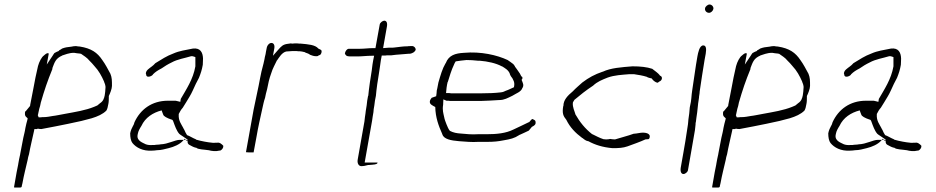

<svg xmlns="http://www.w3.org/2000/svg" viewBox="-20 -696 4163 854"><path d="M91 -193C90 -178 97 -176 103 -170L102 -164C99 -152 95 -139 93 -127C92 -119 90 -111 89 -106C85 -91 82 -75 79 -59C76 -43 73 -27 70 -12V-11C66 4 64 19 61 34V35C58 48 56 59 54 70L44 127C43 132 42 136 43 138H71C72 138 74 137 76 136C77 133 77 128 80 118C86 84 95 50 103 15C104 7 106 0 109 -10C115 -44 124 -79 131 -112L133 -122H145L148 -124C154 -122 153 -123 164 -122L227 -134C264 -141 301 -149 342 -158L388 -170C414 -178 437 -188 453 -204C457 -210 460 -221 462 -234C464 -243 464 -254 464 -264V-269C469 -279 478 -301 478 -314C478 -338 478 -351 471 -368C460 -388 449 -410 435 -429C413 -462 386 -481 335 -489C330 -489 324 -490 318 -491C312 -491 303 -490 295 -488H294C281 -487 269 -485 256 -480C254 -478 249 -475 243 -472L241 -469C235 -467 231 -465 222 -460C219 -457 217 -452 214 -448L188 -409L197 -458C191 -461 188 -460 176 -450V-449H175C165 -442 154 -421 149 -402C141 -368 134 -334 128 -300C124 -276 118 -252 114 -228V-225L95 -202L93 -201C93 -201 91 -198 91 -195ZM148 -184 149 -186C150 -194 153 -202 154 -209V-210C157 -220 160 -229 161 -237V-238C178 -297 191 -335 213 -389V-393C217 -402 220 -414 227 -425C234 -437 246 -444 255 -448H256V-449C269 -453 287 -461 308 -461H310C314 -460 318 -460 323 -459C326 -459 332 -458 333 -458L338 -457H340C352 -448 366 -441 378 -426C385 -419 393 -411 400 -402C419 -382 432 -358 443 -333V-332C444 -328 451 -317 449 -303C448 -299 449 -295 448 -289L447 -281L446 -274V-273C443 -258 439 -246 425 -237L413 -227L399 -221C360 -205 314 -198 271 -190L239 -184C230 -182 221 -181 214 -180C203 -178 187 -175 174 -175H168C167 -175 163 -174 158 -174H152ZM238 -174Z M559 -103C559 -85 562 -69 569 -60C585 -40 615 -23 657 -26H658C664 -26 672 -27 679 -28H680C696 -28 714 -33 730 -37C755 -43 779 -54 793 -69L802 -79L808 -71H814C815 -62 813 -60 820 -53C830 -48 840 -41 851 -39H853C860 -31 889 -31 907 -28H908C921 -24 941 -22 955 -26H958C962 -26 971 -33 973 -42V-48C966 -55 957 -64 945 -61H936C935 -61 929 -60 925 -61L908 -63L890 -66C878 -68 862 -72 852 -75V-76C835 -83 824 -91 812 -95C807 -103 804 -108 800 -118C798 -122 796 -124 794 -129C787 -143 773 -159 775 -187V-189C781 -200 784 -207 793 -217C803 -234 813 -248 823 -266C833 -282 842 -304 851 -323L865 -350C873 -370 878 -385 882 -408C883 -416 882 -424 883 -436C882 -463 871 -484 838 -480C804 -473 778 -470 751 -458C721 -447 699 -432 671 -415C660 -402 649 -397 638 -387C632 -382 626 -371 630 -366V-364C631 -348 654 -356 660 -364V-365C672 -377 682 -383 699 -392C710 -400 728 -411 743 -418C770 -433 801 -437 830 -446H836C838 -446 846 -443 849 -442V-425V-410V-402V-401C839 -343 808 -298 784 -256L782 -243L770 -246C766 -247 763 -248 761 -248H727C655 -248 604 -209 578 -152C578 -150 576 -146 574 -140V-139H573C566 -125 562 -118 559 -103ZM592 -96 593 -101C595 -113 602 -125 609 -136C626 -173 660 -195 699 -205C701 -200 704 -190 706 -186C708 -179 722 -171 743 -164H745L747 -162C748 -162 750 -159 751 -155C758 -136 765 -115 777 -101C781 -98 784 -95 788 -93L816 -74H780C758 -74 728 -55 694 -54L688 -53L673 -52L667 -51H657C655 -51 649 -50 644 -51C641 -51 635 -52 629 -54C616 -61 587 -69 592 -96Z M1074 -19C1078 -19 1083 -18 1089 -18H1108L1121 -88C1128 -130 1138 -173 1147 -214C1151 -231 1153 -244 1159 -261C1161 -273 1164 -284 1168 -299C1172 -321 1178 -348 1186 -369C1193 -393 1204 -410 1212 -428L1214 -429V-430C1221 -439 1233 -462 1253 -467H1255C1257 -467 1262 -468 1268 -468C1270 -468 1276 -469 1282 -469H1298C1303 -468 1307 -468 1313 -468C1317 -468 1318 -467 1320 -467H1322C1324 -466 1334 -465 1338 -463V-462C1341 -461 1348 -459 1352 -457L1360 -452C1367 -449 1377 -446 1385 -446C1396 -446 1394 -447 1398 -450L1402 -451C1409 -453 1415 -472 1406 -475L1396 -480C1382 -497 1350 -499 1318 -502C1314 -502 1308 -502 1301 -503C1295 -503 1285 -503 1280 -502H1279C1278 -502 1275 -503 1274 -503C1270 -502 1263 -502 1260 -501H1259C1238 -498 1231 -490 1217 -474L1194 -448L1200 -480C1203 -496 1197 -505 1187 -505C1178 -505 1168 -495 1166 -481L1163 -466C1162 -459 1161 -452 1158 -442L1157 -436C1156 -429 1154 -423 1153 -418V-417C1150 -404 1147 -393 1143 -378C1141 -369 1139 -358 1137 -349C1129 -304 1117 -254 1108 -208Z M1514 -459C1516 -451 1521 -445 1536 -445H1570C1590 -445 1611 -448 1634 -448H1644L1640 -428C1638 -419 1636 -403 1634 -387V-386C1628 -350 1621 -303 1618 -270L1617 -269C1614 -254 1612 -241 1611 -228L1607 -203L1606 -195V-194C1604 -180 1602 -168 1601 -156L1571 14C1568 31 1576 43 1587 43C1597 43 1607 41 1617 38H1619C1644 36 1656 36 1659 29V27H1602L1635 -159C1636 -170 1639 -183 1641 -197C1641 -205 1643 -215 1645 -227C1646 -241 1649 -255 1652 -270C1653 -282 1655 -301 1658 -322C1661 -338 1663 -356 1666 -373C1670 -395 1672 -417 1674 -428L1678 -449H1688C1693 -449 1697 -449 1702 -450H1721C1748 -454 1772 -454 1798 -457H1804C1815 -459 1826 -465 1829 -475C1829 -484 1820 -493 1809 -491H1807C1801 -491 1796 -491 1792 -490H1790C1773 -490 1756 -487 1737 -485H1736C1736 -485 1731 -484 1726 -484H1710L1684 -482L1701 -578C1704 -595 1699 -604 1689 -604C1682 -604 1670 -595 1669 -587L1650 -482H1640C1619 -482 1601 -479 1580 -479H1530C1524 -478 1517 -471 1514 -459ZM1665 -367Z M1892 -246C1890 -232 1902 -228 1916 -220C1917 -173 1931 -136 1947 -100H1948L1947 -99C1954 -77 1985 -71 2022 -68C2050 -66 2078 -63 2108 -65H2148C2176 -65 2196 -67 2221 -72C2250 -77 2268 -81 2289 -95L2290 -96H2291C2306 -103 2318 -108 2332 -115C2337 -121 2342 -127 2346 -132C2351 -134 2361 -140 2362 -146C2364 -158 2360 -161 2354 -164H2353C2347 -171 2342 -162 2334 -153L2331 -152C2309 -142 2289 -131 2264 -120C2230 -103 2189 -99 2145 -99H2106C2078 -97 2053 -100 2030 -102C2012 -103 1996 -106 1981 -114C1975 -121 1970 -133 1966 -143C1962 -154 1958 -162 1955 -178C1952 -192 1947 -207 1951 -230L1952 -254L1966 -248H1975C1979 -247 1982 -247 1985 -247H2119C2147 -248 2173 -249 2200 -251H2201C2223 -251 2238 -260 2259 -270C2278 -282 2294 -286 2302 -301V-302C2313 -317 2305 -327 2300 -341L2303 -345L2304 -350C2303 -352 2302 -355 2302 -355L2299 -356C2295 -365 2291 -372 2284 -381C2280 -386 2277 -392 2271 -399H2270L2271 -400C2269 -404 2266 -407 2263 -411C2254 -417 2248 -423 2238 -429C2191 -451 2119 -468 2043 -461C2005 -459 1976 -450 1963 -416V-415H1962C1947 -389 1940 -363 1930 -329L1925 -303C1923 -297 1922 -290 1922 -284V-283C1922 -283 1922 -281 1921 -275L1920 -268L1900 -261C1897 -258 1893 -251 1892 -246ZM1971 -331 1972 -332C1980 -357 1987 -383 2000 -410C2000 -412 2005 -420 2007 -423C2023 -426 2038 -427 2055 -429H2056C2072 -429 2086 -428 2105 -426H2113C2150 -423 2186 -415 2212 -401H2213C2224 -394 2242 -385 2248 -367V-366C2251 -358 2255 -353 2259 -348C2261 -342 2270 -333 2267 -314L2266 -308C2254 -303 2244 -297 2229 -292C2225 -290 2218 -286 2206 -285C2180 -282 2152 -281 2125 -281H1986C1985 -281 1983 -281 1978 -282H1964C1965 -297 1967 -315 1971 -331Z M2485 -223C2480 -192 2485 -180 2499 -163C2515 -130 2539 -105 2570 -82H2571C2578 -76 2587 -69 2596 -68H2597C2626 -52 2660 -41 2704 -37C2732 -37 2751 -38 2771 -45C2796 -54 2827 -65 2851 -76L2864 -77C2866 -78 2869 -79 2870 -87C2872 -98 2861 -106 2839 -106C2827 -106 2815 -102 2798 -101C2774 -92 2741 -84 2716 -76H2713C2706 -76 2701 -77 2694 -78C2691 -77 2683 -76 2678 -76C2674 -76 2671 -76 2665 -77H2664C2648 -82 2629 -92 2615 -99H2614C2582 -124 2559 -153 2539 -188V-189C2536 -201 2526 -219 2528 -239L2529 -242L2535 -252C2560 -273 2586 -294 2618 -315C2637 -333 2658 -341 2683 -351C2714 -362 2745 -363 2779 -366H2800C2820 -363 2839 -360 2858 -354V-353H2859C2867 -349 2872 -349 2879 -347C2883 -340 2893 -330 2905 -328C2908 -330 2909 -330 2912 -333C2918 -335 2923 -340 2924 -346V-347C2925 -352 2922 -357 2917 -359H2915V-361C2906 -372 2895 -379 2881 -390C2857 -398 2828 -401 2793 -401C2744 -397 2697 -394 2661 -377H2660C2625 -365 2599 -351 2570 -329C2557 -317 2540 -303 2528 -290C2504 -270 2486 -251 2486 -225Z M3116 -659C3114 -649 3122 -639 3134 -639C3142 -639 3151 -647 3153 -656C3155 -666 3146 -676 3136 -676C3128 -676 3117 -667 3116 -659ZM3082 -445C3073 -395 3067 -345 3059 -295C3057 -283 3056 -271 3055 -259L3053 -243L3048 -218C3047 -202 3045 -182 3042 -165C3042 -158 3040 -149 3040 -143L3036 -117C3031 -84 3026 -51 3020 -19L3008 49C3005 67 3010 78 3020 78C3028 78 3039 69 3040 61L3054 -19C3060 -52 3065 -83 3071 -117L3073 -135C3074 -140 3074 -146 3074 -150L3075 -152C3077 -164 3078 -180 3081 -196C3082 -208 3084 -221 3085 -233V-234C3086 -242 3087 -249 3089 -261C3089 -269 3092 -279 3092 -287V-288C3099 -335 3106 -383 3114 -430L3119 -457C3123 -481 3120 -494 3108 -494C3091 -494 3085 -461 3082 -445Z M3196 -193C3195 -178 3202 -176 3208 -170L3207 -164C3204 -152 3200 -139 3198 -127C3197 -119 3195 -111 3194 -106C3190 -91 3187 -75 3184 -59C3181 -43 3178 -27 3175 -12V-11C3171 4 3169 19 3166 34V35C3163 48 3161 59 3159 70L3149 127C3148 132 3147 136 3148 138H3176C3177 138 3179 137 3181 136C3182 133 3182 128 3185 118C3191 84 3200 50 3208 15C3209 7 3211 0 3214 -10C3220 -44 3229 -79 3236 -112L3238 -122H3250L3253 -124C3259 -122 3258 -123 3269 -122L3332 -134C3369 -141 3406 -149 3447 -158L3493 -170C3519 -178 3542 -188 3558 -204C3562 -210 3565 -221 3567 -234C3569 -243 3569 -254 3569 -264V-269C3574 -279 3583 -301 3583 -314C3583 -338 3583 -351 3576 -368C3565 -388 3554 -410 3540 -429C3518 -462 3491 -481 3440 -489C3435 -489 3429 -490 3423 -491C3417 -491 3408 -490 3400 -488H3399C3386 -487 3374 -485 3361 -480C3359 -478 3354 -475 3348 -472L3346 -469C3340 -467 3336 -465 3327 -460C3324 -457 3322 -452 3319 -448L3293 -409L3302 -458C3296 -461 3293 -460 3281 -450V-449H3280C3270 -442 3259 -421 3254 -402C3246 -368 3239 -334 3233 -300C3229 -276 3223 -252 3219 -228V-225L3200 -202L3198 -201C3198 -201 3196 -198 3196 -195ZM3253 -184 3254 -186C3255 -194 3258 -202 3259 -209V-210C3262 -220 3265 -229 3266 -237V-238C3283 -297 3296 -335 3318 -389V-393C3322 -402 3325 -414 3332 -425C3339 -437 3351 -444 3360 -448H3361V-449C3374 -453 3392 -461 3413 -461H3415C3419 -460 3423 -460 3428 -459C3431 -459 3437 -458 3438 -458L3443 -457H3445C3457 -448 3471 -441 3483 -426C3490 -419 3498 -411 3505 -402C3524 -382 3537 -358 3548 -333V-332C3549 -328 3556 -317 3554 -303C3553 -299 3554 -295 3553 -289L3552 -281L3551 -274V-273C3548 -258 3544 -246 3530 -237L3518 -227L3504 -221C3465 -205 3419 -198 3376 -190L3344 -184C3335 -182 3326 -181 3319 -180C3308 -178 3292 -175 3279 -175H3273C3272 -175 3268 -174 3263 -174H3257ZM3343 -174Z M3664 -103C3664 -85 3667 -69 3674 -60C3690 -40 3720 -23 3762 -26H3763C3769 -26 3777 -27 3784 -28H3785C3801 -28 3819 -33 3835 -37C3860 -43 3884 -54 3898 -69L3907 -79L3913 -71H3919C3920 -62 3918 -60 3925 -53C3935 -48 3945 -41 3956 -39H3958C3965 -31 3994 -31 4012 -28H4013C4026 -24 4046 -22 4060 -26H4063C4067 -26 4076 -33 4078 -42V-48C4071 -55 4062 -64 4050 -61H4041C4040 -61 4034 -60 4030 -61L4013 -63L3995 -66C3983 -68 3967 -72 3957 -75V-76C3940 -83 3929 -91 3917 -95C3912 -103 3909 -108 3905 -118C3903 -122 3901 -124 3899 -129C3892 -143 3878 -159 3880 -187V-189C3886 -200 3889 -207 3898 -217C3908 -234 3918 -248 3928 -266C3938 -282 3947 -304 3956 -323L3970 -350C3978 -370 3983 -385 3987 -408C3988 -416 3987 -424 3988 -436C3987 -463 3976 -484 3943 -480C3909 -473 3883 -470 3856 -458C3826 -447 3804 -432 3776 -415C3765 -402 3754 -397 3743 -387C3737 -382 3731 -371 3735 -366V-364C3736 -348 3759 -356 3765 -364V-365C3777 -377 3787 -383 3804 -392C3815 -400 3833 -411 3848 -418C3875 -433 3906 -437 3935 -446H3941C3943 -446 3951 -443 3954 -442V-425V-410V-402V-401C3944 -343 3913 -298 3889 -256L3887 -243L3875 -246C3871 -247 3868 -248 3866 -248H3832C3760 -248 3709 -209 3683 -152C3683 -150 3681 -146 3679 -140V-139H3678C3671 -125 3667 -118 3664 -103ZM3697 -96 3698 -101C3700 -113 3707 -125 3714 -136C3731 -173 3765 -195 3804 -205C3806 -200 3809 -190 3811 -186C3813 -179 3827 -171 3848 -164H3850L3852 -162C3853 -162 3855 -159 3856 -155C3863 -136 3870 -115 3882 -101C3886 -98 3889 -95 3893 -93L3921 -74H3885C3863 -74 3833 -55 3799 -54L3793 -53L3778 -52L3772 -51H3762C3760 -51 3754 -50 3749 -51C3746 -51 3740 -52 3734 -54C3721 -61 3692 -69 3697 -96Z"/></svg>

Font: Scribbler
Style: HLIta
Weight: 100
Designer: Mew Too
Foundry: Cannot Into Space Fonts
Version: Version 1.001